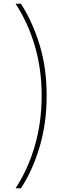

<svg xmlns="http://www.w3.org/2000/svg" viewBox="-20 -852 345 1037"><path d="M64 165Q131 63 168 -64Q205 -191 205 -336Q205 -479 168 -604.5Q131 -730 64 -832H93Q155 -736 193.5 -611Q232 -486 232 -336Q232 -185 193.5 -57Q155 71 93 165Z"/></svg>

Font: Noto Sans Gurmukhi UI SemiCondensed Thin
Style: Regular
Weight: 100
Width: 4
Designer: Jelle Bosma - Monotype Design Team
Foundry: Monotype Imaging Inc.
Version: Version 2.004; ttfautohint (v1.8.4.7-5d5b)